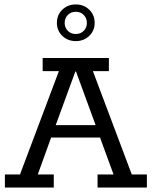

<svg xmlns="http://www.w3.org/2000/svg" viewBox="-20 -844 683 864"><path d="M2 0V-59H70L245 -524H172V-583H470V-524H398L573 -59H641V0H419V-59H491L422 -247L450 -225H197L218 -247L150 -59H222V0ZM223 -260 210 -281H429L418 -260L322 -522H319ZM321 -659Q285 -659 260.5 -682.5Q236 -706 236 -741Q236 -777 260.5 -800.5Q285 -824 321 -824Q357 -824 381.5 -800.5Q406 -777 406 -741Q406 -706 381.5 -682.5Q357 -659 321 -659ZM321 -691Q343 -691 357 -705.5Q371 -720 371 -741Q371 -762 357 -776.5Q343 -791 321 -791Q299 -791 285 -776.5Q271 -762 271 -741Q271 -720 285 -705.5Q299 -691 321 -691Z"/></svg>

Font: Rokkitt
Style: Regular
Weight: 400
Designer: Vernon Adams
Foundry: Vernon Adams
Version: Version 3.103